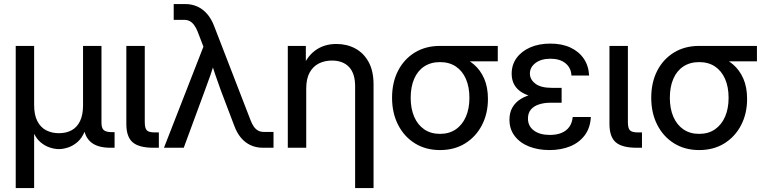

<svg xmlns="http://www.w3.org/2000/svg" viewBox="-20 -748 3876 972"><path d="M59.6 204.1V-515.6H152.8V-215.3Q152.8 -166 169.2 -134.5Q185.5 -103 213.9 -88.4Q242.2 -73.7 278.3 -73.7Q314.9 -73.7 342.3 -88.4Q369.6 -103 385 -134.5Q400.4 -166 400.4 -215.3V-515.6H493.7V-126.5Q493.7 -100.1 505.1 -89.6Q516.6 -79.1 545.4 -79.1H560.1V0H538.6Q470.2 0 436.5 -31.7Q402.8 -63.5 402.8 -124V-173.3H423.8Q423.8 -119.1 409.4 -84Q395 -48.8 372.6 -29.3Q350.1 -9.8 325 -1.5Q299.8 6.8 278.3 6.8Q256.3 6.8 231.2 -1.5Q206.1 -9.8 183.6 -29.3Q161.1 -48.8 147 -84Q132.8 -119.1 132.8 -173.3H152.8V204.1Z M757.3 0Q683.6 0 651.6 -27.6Q619.6 -55.2 619.6 -120.1V-515.6H712.9V-129.9Q712.9 -98.6 723.4 -88.1Q733.9 -77.6 764.2 -77.6Q768.1 -77.6 774.2 -77.6Q780.3 -77.6 784.2 -77.6V0Q777.8 0 771 0Q764.2 0 757.3 0Z M810.1 0 1009.8 -511.7 981 -586.9Q972.7 -607.9 962.6 -621.3Q952.6 -634.8 940.4 -641.1Q928.2 -647.5 912.1 -647.5H859.4V-727.5Q874 -727.5 888.4 -727.5Q902.8 -727.5 917.5 -727.5Q951.2 -727.5 979.2 -714.8Q1007.3 -702.1 1028.8 -677.2Q1050.3 -652.3 1064 -616.2L1248 -140.6Q1255.9 -119.6 1265.6 -106.2Q1275.4 -92.8 1287.6 -86.4Q1299.8 -80.1 1316.4 -80.1H1364.7V0Q1351.6 0 1338.1 0Q1324.7 0 1311 0Q1277.3 0 1249.3 -12.7Q1221.2 -25.4 1200.2 -50.3Q1179.2 -75.2 1166 -111.3L1098.1 -290Q1084.5 -328.1 1071 -366.7Q1057.6 -405.3 1045.4 -443.8H1070.3Q1058.1 -405.3 1044.9 -366.7Q1031.7 -328.1 1017.1 -290L910.2 0Z M1530.3 -299.3V0H1437V-515.6H1528.3V-389.2H1504.9Q1529.8 -458.5 1575 -491.9Q1620.1 -525.4 1683.1 -525.4Q1735.8 -525.4 1778.3 -502.7Q1820.8 -480 1845.9 -434.6Q1871.1 -389.2 1871.1 -320.8V204.1H1777.8V-311.5Q1777.8 -376 1747.1 -408.7Q1716.3 -441.4 1660.2 -441.4Q1624 -441.4 1594.5 -426.8Q1564.9 -412.1 1547.6 -380.9Q1530.3 -349.6 1530.3 -299.3Z M2207.5 11.7Q2135.3 11.7 2080.6 -22.2Q2025.9 -56.2 1995.4 -116Q1964.8 -175.8 1964.8 -252.9Q1964.8 -330.6 1995.1 -389.6Q2025.4 -448.7 2080.1 -482.2Q2134.8 -515.6 2207.5 -515.6H2500V-437.5H2309.1L2207.5 -433.6Q2161.1 -433.6 2127.7 -411.6Q2094.2 -389.6 2076.7 -348.9Q2059.1 -308.1 2059.1 -252.9Q2059.1 -197.8 2076.9 -156.7Q2094.7 -115.7 2127.9 -93Q2161.1 -70.3 2207.5 -70.3Q2254.4 -70.3 2287.6 -93.3Q2320.8 -116.2 2338.6 -157.2Q2356.4 -198.2 2356.4 -252.9Q2356.4 -308.1 2338.6 -348.6Q2320.8 -389.2 2287.6 -411.4Q2254.4 -433.6 2207.5 -433.6V-479Q2257.3 -479 2301.3 -464.8Q2345.2 -450.7 2378.7 -422.1Q2412.1 -393.6 2431.2 -349.9Q2450.2 -306.2 2450.2 -247.1Q2450.2 -173.3 2419.9 -114.7Q2389.6 -56.2 2335.2 -22.2Q2280.8 11.7 2207.5 11.7Z M2761.7 11.7Q2704.1 11.7 2658.4 -6.3Q2612.8 -24.4 2585.9 -59.1Q2559.1 -93.8 2559.1 -142.1Q2559.1 -177.7 2574.2 -204.1Q2589.4 -230.5 2617.4 -247.6Q2645.5 -264.6 2683.6 -272.7Q2721.7 -280.8 2768.1 -280.8H2823.2V-228H2768.1Q2733.9 -228 2707.8 -219.2Q2681.6 -210.4 2667.2 -192.9Q2652.8 -175.3 2652.8 -147.9Q2652.8 -109.4 2682.9 -87.2Q2712.9 -64.9 2763.7 -64.9Q2798.3 -64.9 2823.2 -75.4Q2848.1 -85.9 2862.3 -106Q2876.5 -126 2879.4 -155.8H2971.2Q2968.3 -100.1 2939.9 -62.7Q2911.6 -25.4 2865.5 -6.8Q2819.3 11.7 2761.7 11.7ZM2775.9 -248Q2728 -248 2689.9 -255.6Q2651.9 -263.2 2625.2 -278.3Q2598.6 -293.5 2584.5 -317.6Q2570.3 -341.8 2570.3 -375Q2570.3 -419.9 2595 -454.1Q2619.6 -488.3 2663.8 -507.8Q2708 -527.3 2766.1 -527.3Q2824.7 -527.3 2867.7 -507.3Q2910.6 -487.3 2935.3 -451.2Q2960 -415 2962.4 -365.7H2873Q2871.1 -404.3 2843 -427.5Q2814.9 -450.7 2766.6 -450.7Q2719.7 -450.7 2691.2 -429.2Q2662.6 -407.7 2662.6 -375.5Q2662.6 -345.7 2690.2 -324.5Q2717.8 -303.2 2774.9 -303.2H2823.2V-248Z M3203.1 0Q3129.4 0 3097.4 -27.6Q3065.4 -55.2 3065.4 -120.1V-515.6H3158.7V-129.9Q3158.7 -98.6 3169.2 -88.1Q3179.7 -77.6 3210 -77.6Q3213.9 -77.6 3220 -77.6Q3226.1 -77.6 3230 -77.6V0Q3223.6 0 3216.8 0Q3210 0 3203.1 0Z M3519.5 11.7Q3447.3 11.7 3392.6 -22.2Q3337.9 -56.2 3307.4 -116Q3276.9 -175.8 3276.9 -252.9Q3276.9 -330.6 3307.1 -389.6Q3337.4 -448.7 3392.1 -482.2Q3446.8 -515.6 3519.5 -515.6H3812V-437.5H3621.1L3519.5 -433.6Q3473.1 -433.6 3439.7 -411.6Q3406.2 -389.6 3388.7 -348.9Q3371.1 -308.1 3371.1 -252.9Q3371.1 -197.8 3388.9 -156.7Q3406.7 -115.7 3439.9 -93Q3473.1 -70.3 3519.5 -70.3Q3566.4 -70.3 3599.6 -93.3Q3632.8 -116.2 3650.6 -157.2Q3668.5 -198.2 3668.5 -252.9Q3668.5 -308.1 3650.6 -348.6Q3632.8 -389.2 3599.6 -411.4Q3566.4 -433.6 3519.5 -433.6V-479Q3569.3 -479 3613.3 -464.8Q3657.2 -450.7 3690.7 -422.1Q3724.1 -393.6 3743.2 -349.9Q3762.2 -306.2 3762.2 -247.1Q3762.2 -173.3 3731.9 -114.7Q3701.7 -56.2 3647.2 -22.2Q3592.8 11.7 3519.5 11.7Z"/></svg>

Font: Inter Cardless Display
Style: Regular
Weight: 400
Designer: Rasmus Andersson
Foundry: rsms
Version: Version 4.001;git-9221beed3